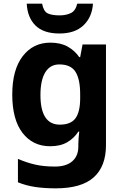

<svg xmlns="http://www.w3.org/2000/svg" viewBox="-20 -789 672 1049"><path d="M255 -556Q311 -556 349.5 -534.5Q388 -513 413 -477H418L431 -546H559V4Q559 120 492 180Q425 240 285 240Q222 240 172 232.5Q122 225 78 207V79Q124 99 171 110Q218 121 280 121Q342 121 375 92Q408 63 408 12V-3Q408 -15 409.5 -35Q411 -55 413 -70H408Q385 -34 347.5 -12Q310 10 254 10Q159 10 103 -63Q47 -136 47 -272Q47 -408 104 -482Q161 -556 255 -556ZM304 -437Q254 -437 227.5 -394Q201 -351 201 -270Q201 -108 307 -108Q367 -108 392.5 -143Q418 -178 418 -252V-274Q418 -356 392.5 -396.5Q367 -437 304 -437ZM488 -769Q483 -695 436 -650.5Q389 -606 305 -606Q218 -606 174 -649.5Q130 -693 126 -769H210Q218 -727 240.5 -716Q263 -705 306 -705Q341 -705 367 -717.5Q393 -730 402 -769Z"/></svg>

Font: Noto Sans Meetei Mayek
Style: Bold
Weight: 700
Designer: Monotype Design Team and Neelakash Kshetrimayum
Foundry: Monotype Imaging Inc.
Version: Version 2.002; ttfautohint (v1.8.4.7-5d5b)